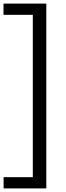

<svg xmlns="http://www.w3.org/2000/svg" viewBox="-38 -828 367 1068"><path d="M-18 220V157.5H144.5V-745.5H-18.5V-808H219.5V220Z"/></svg>

Font: Encode Sans Semi Condensed
Style: Regular
Weight: 400
Width: 4
Designer: Multiple Designers
Foundry: Impallari Type
Version: Version 3.000; ttfautohint (v1.8.3) -l 8 -r 50 -G 200 -x 14 